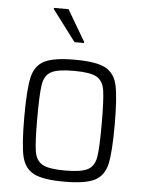

<svg xmlns="http://www.w3.org/2000/svg" viewBox="-53 -774 616 825"><g transform="rotate(5 255.0 -362.0)"><path d="M60 -254Q60 -372 71.5 -424Q83 -476 123 -497Q163 -518 255 -518Q347 -518 387 -497Q427 -476 438.5 -424Q450 -372 450 -254Q450 -136 438.5 -85Q427 -34 387 -13Q347 8 255 8Q163 8 123 -13Q83 -34 71.5 -85Q60 -136 60 -254ZM394 -254Q394 -358 387.5 -398.5Q381 -439 353 -454.5Q325 -470 255 -470Q185 -470 157 -454.5Q129 -439 122.5 -398.5Q116 -358 116 -254Q116 -150 122.5 -110.5Q129 -71 157 -55.5Q185 -40 255 -40Q325 -40 353 -55.5Q381 -71 387.5 -110.5Q394 -150 394 -254ZM146 -727V-732H209L288 -598V-593H247Z"/></g></svg>

Font: Saira SemiCondensed Light
Style: Regular
Weight: 300
Width: 4
Designer: Hector Gatti with collaboration of the Omnibus-Type team
Foundry: Omnibus-Type
Version: Version 0.072; ttfautohint (v1.8)